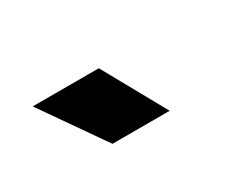

<svg xmlns="http://www.w3.org/2000/svg" viewBox="-37 -972 673 526"><g transform="rotate(-30 300.0 -709.0)"><path d="M209.5 -610 71.5 -808H280.5L390.5 -610Z"/></g></svg>

Font: Encode Sans Semi Condensed Black
Style: Regular
Weight: 900
Width: 4
Designer: Multiple Designers
Foundry: Impallari Type
Version: Version 3.000; ttfautohint (v1.8.3) -l 8 -r 50 -G 200 -x 14 